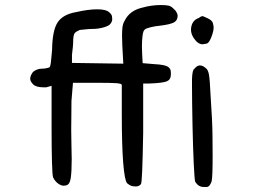

<svg xmlns="http://www.w3.org/2000/svg" viewBox="-20 -764 1040 763"><path d="M111 -478Q118 -484 127 -487.5Q136 -491 146 -491Q156 -491 165 -493Q174 -495 176 -496Q180 -498 182.5 -518.5Q185 -539 187 -566Q188 -643 209 -675Q230 -707 283 -716Q331 -727 366 -727Q401 -727 413 -716Q424 -707 425 -699Q426 -691 426 -688Q426 -679 420 -671Q415 -662 393 -655.5Q371 -649 347 -649Q336 -649 322 -647.5Q308 -646 297 -645Q283 -639 277.5 -633Q272 -627 271 -607Q271 -593 269.5 -576.5Q268 -560 266 -546V-514L470 -511L466 -584Q465 -606 465 -623Q465 -640 466.5 -654.5Q468 -669 475 -681Q485 -702 503.5 -715.5Q522 -729 551 -735Q564 -739 583 -741.5Q602 -744 617 -744Q640 -744 650.5 -741.5Q661 -739 670 -729Q677 -724 681.5 -715.5Q686 -707 686 -702Q686 -683 671.5 -675Q657 -667 617 -662Q595 -660 577.5 -655.5Q560 -651 556 -647Q549 -643 546.5 -622.5Q544 -602 544 -580Q544 -565 545 -548L547 -513L595 -509Q633 -507 646 -499.5Q659 -492 659 -477V-467Q659 -448 643.5 -441Q628 -434 571 -432H549V-236Q547 -131 545 -83.5Q543 -36 540 -32Q532 -23 520 -23Q518 -23 508 -24Q498 -25 485 -36Q475 -48 469.5 -118Q464 -188 464 -312V-426Q464 -432 442 -433.5Q420 -435 366 -435H270L264 -363Q264 -333 263.5 -298.5Q263 -264 263 -247Q263 -214 264 -182Q265 -154 265 -132Q265 -82 261 -55.5Q257 -29 241 -27Q237 -26 233 -26Q223 -26 211 -34.5Q199 -43 191 -59Q188 -67 186.5 -121Q185 -175 185 -249V-423L164 -417H153Q123 -417 111.5 -429Q100 -441 100 -451Q100 -463 111 -478ZM743 -449Q744 -487 753 -491Q763 -504 774.5 -504Q786 -504 798 -493Q807 -487 810.5 -467Q814 -447 817 -382Q824 -284 824.5 -220Q825 -156 825 -141Q825 -62 821 -43Q813 -21 801.5 -21Q790 -21 789 -21Q769 -21 756 -41Q753 -48 750 -111.5Q747 -175 745 -267Q743 -374 743 -423ZM741 -661Q747 -685 771 -693Q775 -697 779.5 -698.5Q784 -700 786 -700L806 -691Q823 -683 826 -672Q829 -661 829 -654Q829 -643 824 -628Q813 -593 800.5 -590.5Q788 -588 785 -588Q766 -588 749 -614Q739 -630 739 -646Q739 -654 741 -661Z"/></svg>

Font: Kosefont JP
Style: Regular
Weight: 400
Designer: Nozomi Seto 瀬戸のぞみ
Version: Version 3.00;June 19, 2020